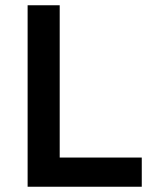

<svg xmlns="http://www.w3.org/2000/svg" viewBox="-20 -710 583 730"><path d="M85 0V-690H207V-111H519V0Z"/></svg>

Font: Oxanium ExtraLight SemiBold
Style: Regular
Weight: 600
Version: Version 2.000